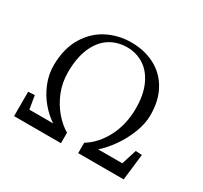

<svg xmlns="http://www.w3.org/2000/svg" viewBox="-153 -973 1259 1188"><g transform="rotate(30 476.5 -379.0)"><path d="M115 -177 131 -82H301Q256 -111 215 -159Q174 -207 148.5 -270Q123 -333 124 -401Q126 -518 175 -598.5Q224 -679 302 -718.5Q380 -758 471 -758Q566 -758 640 -719Q714 -680 755.5 -605.5Q797 -531 797 -427Q797 -366 771.5 -300Q746 -234 705.5 -176.5Q665 -119 622 -82H795L829 -190L874 -187L852 0H527V-74Q604 -121 651 -212Q698 -303 698 -418Q698 -516 666.5 -584Q635 -652 582 -685.5Q529 -719 464 -719Q392 -719 337.5 -683Q283 -647 252.5 -575.5Q222 -504 222 -402Q222 -327 249 -261.5Q276 -196 318 -148Q360 -100 404 -75V0H69V-174Z"/></g></svg>

Font: Martel
Style: Regular
Weight: 400
Designer: Dan Reynolds
Foundry: Dan Reynolds
Version: Version 1.001; ttfautohint (v1.1) -l 5 -r 5 -G 72 -x 0 -D la